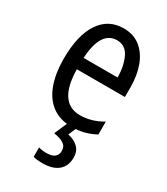

<svg xmlns="http://www.w3.org/2000/svg" viewBox="-194 -632 833 958"><g transform="rotate(30 222.5 -153.0)"><path d="M229 -546Q286 -546 325 -515Q364 -484 384 -430Q404 -376 404 -308V-252H127Q130 -61 255 -61Q320 -61 383 -98V-24Q352 -7 319.5 1.5Q287 10 247 10Q179 10 133.5 -24.5Q88 -59 66 -121Q44 -183 44 -265Q44 -400 92.5 -473Q141 -546 229 -546ZM230 -478Q137 -478 128 -318H324Q323 -385 300.5 -431.5Q278 -478 230 -478ZM334 138Q334 187 302.5 213.5Q271 240 212 240Q178 240 159 234V180Q178 186 204 186Q266 186 266 138Q266 112 245 99Q224 86 189 81L224 0H275L253 51Q291 59 312.5 80.5Q334 102 334 138Z"/></g></svg>

Font: Avrile Sans Condensed
Style: Regular
Weight: 400
Width: 3
Designer: Monotype Design Team
Foundry: Monotype Imaging Inc.
Version: Version 2.001;September 10, 2019;FontCreator 11.5.0.2425 64-